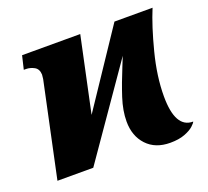

<svg xmlns="http://www.w3.org/2000/svg" viewBox="-100 -658 857 791"><g transform="rotate(-20 329.0 -262.0)"><path d="M380 -132Q380 -179 397.5 -233Q415 -287 443 -355L458 -392L186 0H29L117 -414Q119 -428 119 -433Q118 -458 100.5 -467.5Q83 -477 65 -477H55L69 -536H324L254 -207L474 -536H641Q612 -466 586 -365Q560 -264 560 -177Q560 -37 638 -38Q636 -32 623 -20Q610 -8 584 2Q558 12 520 12Q455 12 417.5 -28Q380 -68 380 -132Z"/></g></svg>

Font: Noto Serif NarrowBlack
Style: Italic
Weight: 900
Width: 4
Italic angle: -12°
Designer: Monotype Design Team
Foundry: Monotype Imaging Inc.
Version: Version 1.001